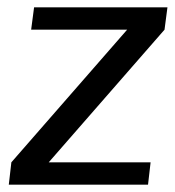

<svg xmlns="http://www.w3.org/2000/svg" viewBox="-20 -504 477 524"><path d="M384 0 391 -61H113L429 -423L437 -484H73L65 -423H327L11 -61L4 0Z"/></svg>

Font: Gamestation Display
Style: Italic
Weight: 400
Designer: Jonas Hecksher
Foundry: Jonas Hecksher, Playtypeª, e-types AS
Version: Version 1.003